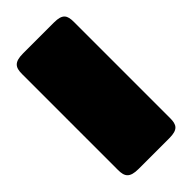

<svg xmlns="http://www.w3.org/2000/svg" viewBox="-245 -870 940 940"><g transform="rotate(-45 225.0 -400.0)"><path d="M45 -68C45 -23 58 0 120 0H333C393 0 405 -22 405 -67V-732C405 -778 394 -800 334 -800H120C58 -800 45 -777 45 -732Z"/></g></svg>

Font: Fascinate
Style: Regular
Weight: 900
Designer: Astigmatic (AOETI)
Foundry: Astigmatic (AOETI)
Version: Version 1.000